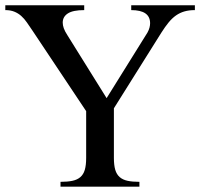

<svg xmlns="http://www.w3.org/2000/svg" viewBox="-36 -700 751 720"><path d="M279.8 -680.2V-662.1Q237.8 -662.1 218.5 -649.7Q199.2 -637.2 199.2 -615.2Q199.2 -605.5 203.1 -594.2Q207 -583 216.8 -567.9L363.8 -332L517.1 -578.1Q522.5 -587.9 524.7 -596.7Q526.9 -605.5 526.9 -612.8Q526.9 -662.1 456.1 -662.1V-680.2H694.8V-662.1Q672.9 -662.1 655.8 -657.2Q638.7 -652.3 624 -642.1Q609.4 -631.8 596.2 -615.7Q583 -599.6 568.8 -577.1L391.1 -293.9V-107.9Q391.1 -80.6 396.2 -63.2Q401.4 -45.9 412.8 -35.9Q424.3 -25.9 442.4 -22Q460.4 -18.1 486.8 -18.1V0H190.9V-18.1Q217.3 -18.1 235.6 -22Q253.9 -25.9 265.4 -35.9Q276.9 -45.9 282 -63.2Q287.1 -80.6 287.1 -107.9V-283.2L85.9 -585Q74.7 -601.6 64.9 -615.7Q55.2 -629.9 43.7 -640.1Q32.2 -650.4 17.8 -656.2Q3.4 -662.1 -16.1 -662.1V-680.2Z"/></svg>

Font: Tuladha Jejeg
Style: Regular
Weight: 400
Designer: R.S. Wihananto
Foundry: R.S. Wihananto
Version: Version 1.92